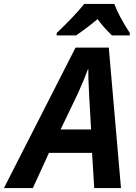

<svg xmlns="http://www.w3.org/2000/svg" viewBox="-77 -956 691 976"><path d="M307 -714H476L538 0H402L391 -179H172L90 0H-57ZM386 -298 376 -476 375 -498Q371 -567 372 -604H370Q351 -552 320 -483L231 -298ZM211 -788Q244 -819 285.5 -862Q327 -905 351 -936H504Q526 -876 583 -788V-776H492Q450 -816 419 -859Q376 -822 310 -776H211Z"/></svg>

Font: Noto Sans Display
Style: Bold Italic
Weight: 700
Italic angle: -12°
Designer: Monotype Design team
Foundry: Monotype Imaging Inc.
Version: Version 1.000